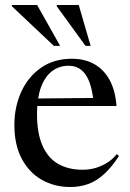

<svg xmlns="http://www.w3.org/2000/svg" viewBox="-20 -738 521 768"><path d="M268 -503Q319.5 -503 357.8 -481.2Q396 -459.5 418.8 -417.5Q441.5 -375.5 446 -314H120.5L121 -344L392.5 -346.5L354.5 -326.5Q350 -376.5 337.8 -409.2Q325.5 -442 305 -458.5Q284.5 -475 255 -475Q215.5 -475 187 -452.5Q158.5 -430 143.2 -387Q128 -344 128 -282.5Q128 -205.5 149.8 -155.8Q171.5 -106 212.5 -82.5Q253.5 -59 311 -59Q337 -59 361.5 -66Q386 -73 408.2 -86.8Q430.5 -100.5 447 -121.5L456 -114Q426 -68.5 396 -41.2Q366 -14 333 -2Q300 10 261 10Q197.5 10 146.8 -19Q96 -48 66.8 -103.5Q37.5 -159 37.5 -238Q37.5 -310 64.8 -370.2Q92 -430.5 143.8 -466.8Q195.5 -503 268 -503ZM220.5 -554.5H195.5L27.5 -713V-718H128.5ZM342.5 -554.5H322L207 -713V-718H295Z"/></svg>

Font: Newsreader 60pt
Style: Regular
Weight: 400
Designer: Hugues Gentile
Foundry: Production Type
Version: Version 1.003